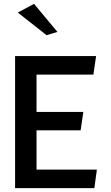

<svg xmlns="http://www.w3.org/2000/svg" viewBox="-20 -983 572 993"><path d="M277 -818 156 -963 72 -918 221 -801ZM169 -404V-597H463L477 -693H58V-10H468L481 -106H169V-309H397L411 -404Z"/></svg>

Font: Bluebird
Style: Li
Weight: 300
Designer: Jasper
Foundry: Cannot Into Space Fonts
Version: Version 0.98